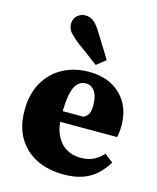

<svg xmlns="http://www.w3.org/2000/svg" viewBox="-119 -867 787 964"><g transform="rotate(15 275.0 -385.0)"><path d="M304 15Q223 15 162 -15.5Q101 -46 66.5 -104Q32 -162 32 -246Q32 -330 66 -390.5Q100 -451 160 -483.5Q220 -516 296 -516Q366 -516 416.5 -488.5Q467 -461 494.5 -412.5Q522 -364 522 -299Q522 -280 520.5 -266Q519 -252 516 -236H147V-291H327Q346 -302 352.5 -316.5Q359 -331 359 -359Q359 -391 351 -412.5Q343 -434 328.5 -445Q314 -456 295 -456Q271 -456 253.5 -439Q236 -422 227 -381.5Q218 -341 218 -270Q218 -208 237.5 -167.5Q257 -127 290 -107.5Q323 -88 363 -88Q403 -88 431 -101.5Q459 -115 481 -140L525 -106Q503 -69 473 -41.5Q443 -14 401.5 0.5Q360 15 304 15ZM365 -595 318 -558Q303 -569 287 -581Q271 -593 252 -607.5Q233 -622 207 -640Q178 -663 161.5 -681.5Q145 -700 145 -726Q145 -753 163 -769Q181 -785 204 -785Q230 -785 248.5 -770Q267 -755 289 -719Q307 -691 320 -669Q333 -647 344.5 -629.5Q356 -612 365 -595Z"/></g></svg>

Font: Source Serif 4 ExtraBold
Style: Regular
Weight: 800
Designer: Frank Grießhammer
Foundry: Adobe Systems Incorporated
Version: Version 4.004;hotconv 1.0.116;makeotfexe 2.5.65601